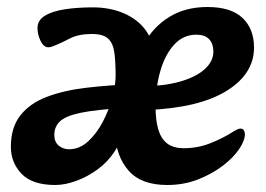

<svg xmlns="http://www.w3.org/2000/svg" viewBox="-20 -512 759 548"><path d="M138 16Q72 16 41.5 -16Q11 -48 11 -93Q11 -148 38 -182.5Q65 -217 113.5 -235.5Q162 -254 226 -261.5Q290 -269 363 -272L335 -204Q253 -199 210 -190Q167 -181 151 -165.5Q135 -150 135 -127Q135 -107 147.5 -96.5Q160 -86 177 -86Q207 -86 231.5 -108.5Q256 -131 273.5 -164.5Q291 -198 300.5 -233.5Q310 -269 310 -296Q310 -335 306.5 -361.5Q303 -388 289 -401.5Q275 -415 242 -415Q204 -415 179 -402Q154 -389 141 -384Q136 -382 130 -379.5Q124 -377 118 -377Q105 -377 96 -395Q87 -413 87 -432Q87 -454 108 -467Q129 -480 165 -485.5Q201 -491 245 -491Q294 -491 333.5 -474Q373 -457 396 -425.5Q419 -394 416 -349L391 -387Q417 -435 463 -463.5Q509 -492 572 -492Q639 -492 672 -461Q705 -430 705 -376Q705 -301 626.5 -252.5Q548 -204 400 -198L387 -266Q446 -266 491.5 -278.5Q537 -291 563 -313.5Q589 -336 589 -365Q589 -387 577 -400Q565 -413 540 -413Q503 -413 477 -384.5Q451 -356 437.5 -309Q424 -262 424 -206Q424 -170 431.5 -143.5Q439 -117 456.5 -103Q474 -89 505 -89Q545 -89 581 -103.5Q617 -118 642 -134Q659 -145 666 -145Q673 -145 676 -140Q679 -135 679 -129Q679 -111 662.5 -86.5Q646 -62 616 -39Q586 -16 545.5 0Q505 16 457 16Q383 16 347 -25Q311 -66 308 -133L331 -152Q328 -112 308 -81Q288 -50 258.5 -28.5Q229 -7 197 4.5Q165 16 138 16Z"/></svg>

Font: Alkatra Medium
Style: Regular
Weight: 500
Designer: Suman Bhandary
Version: Version 1.100;gftools[0.9.22]